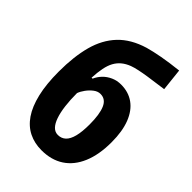

<svg xmlns="http://www.w3.org/2000/svg" viewBox="-227 -863 969 969"><g transform="rotate(45 257.5 -378.0)"><path d="M37 -333Q37 -440 58.5 -519.5Q80 -599 130 -652Q180 -705 266 -731Q301 -741 350 -750Q399 -759 463 -766L476 -646Q457 -643 429.5 -639.5Q402 -636 372 -631.5Q342 -627 316.5 -621.5Q291 -616 275 -610Q249 -600 231 -585Q213 -570 201.5 -549Q190 -528 184 -498Q178 -468 176 -428H183Q193 -451 210.5 -469Q228 -487 252.5 -498Q277 -509 306 -509Q359 -509 397.5 -481.5Q436 -454 457 -400.5Q478 -347 478 -269Q478 -180 451.5 -117.5Q425 -55 375.5 -22.5Q326 10 256 10Q206 10 165.5 -10Q125 -30 96.5 -71.5Q68 -113 52.5 -178Q37 -243 37 -333ZM260 -103Q285 -103 302 -119Q319 -135 327.5 -168.5Q336 -202 336 -254Q336 -326 319.5 -364Q303 -402 266 -402Q247 -402 229.5 -388.5Q212 -375 198.5 -356.5Q185 -338 179 -321Q179 -272 184 -232Q189 -192 199 -163Q209 -134 224 -118.5Q239 -103 260 -103Z"/></g></svg>

Font: Noto Sans Display Condensed
Style: Bold
Weight: 700
Width: 3
Designer: Monotype Design Team
Foundry: Monotype Imaging Inc.
Version: Version 2.003